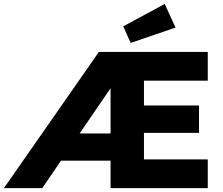

<svg xmlns="http://www.w3.org/2000/svg" viewBox="-32 -967 1144 987"><path d="M-11.7 0 476.3 -700H1036V-552.3H708V-424.7H991V-284H708V-147.7H1036V0H536.3V-141H265.7L361.3 -281H536.3V-558L561.3 -550L185.3 0ZM639.7 -746.3 601.7 -831.7 814.7 -946.7 870.3 -825.3Z"/></svg>

Font: Lexend Medium
Style: Regular
Weight: 500
Designer: Bonnie Shaver-Troup, Thomas Jockin
Foundry: Lexend
Version: Version 1.005